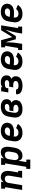

<svg xmlns="http://www.w3.org/2000/svg" viewBox="2008 -2586 783 4840"><g transform="rotate(-90 2400.0 -166.5)"><path d="M31 0 102 -429H63V-530H238L228 -465Q238 -481 252 -495.5Q266 -510 283 -520.5Q300 -531 319 -534.5Q338 -538 356 -538Q385 -538 411.5 -529.5Q438 -521 458.5 -503.5Q479 -486 491 -462Q503 -438 508 -410.5Q513 -383 511.5 -354.5Q510 -326 506 -297L473 -101H512V0H337L389 -313Q391 -328 392 -342.5Q393 -357 391 -371Q389 -385 383.5 -397.5Q378 -410 368.5 -419.5Q359 -429 345.5 -433Q332 -437 317 -437Q297 -437 278 -431Q259 -425 243 -411Q227 -397 218.5 -378Q210 -359 207 -340L151 0Z M562 205V104H614L702 -429H663V-530H838L826 -454Q839 -474 856.5 -490.5Q874 -507 895 -518Q916 -529 938.5 -533.5Q961 -538 983 -538Q1011 -538 1036.5 -529.5Q1062 -521 1079.5 -502Q1097 -483 1106 -458Q1115 -433 1118.5 -406.5Q1122 -380 1120 -352.5Q1118 -325 1114 -297L1095 -187Q1091 -162 1083.5 -138Q1076 -114 1063 -91Q1050 -68 1031 -48.5Q1012 -29 989 -16Q966 -3 941 2.5Q916 8 891 8Q868 8 846 2Q824 -4 808 -18.5Q792 -33 781.5 -52.5Q771 -72 766 -94L733 104H797V205ZM859 -93Q880 -93 901.5 -100.5Q923 -108 940 -124Q957 -140 966 -161Q975 -182 978 -203L997 -313Q999 -328 999.5 -343Q1000 -358 997.5 -372Q995 -386 989 -399Q983 -412 972 -421Q961 -430 947 -433.5Q933 -437 918 -437Q898 -437 878.5 -431Q859 -425 843.5 -411Q828 -397 819 -378Q810 -359 807 -340L789 -230Q786 -214 785 -198.5Q784 -183 785.5 -168Q787 -153 791.5 -139Q796 -125 805.5 -114Q815 -103 829 -98Q843 -93 859 -93Z M1476 8Q1451 8 1426.5 5.5Q1402 3 1379.5 -4.5Q1357 -12 1337 -24Q1317 -36 1301.5 -53Q1286 -70 1275.5 -91Q1265 -112 1260 -135.5Q1255 -159 1256 -183.5Q1257 -208 1261 -233L1280 -343Q1284 -370 1294 -397Q1304 -424 1321 -448Q1338 -472 1362 -490Q1386 -508 1412.5 -519Q1439 -530 1467 -534Q1495 -538 1522 -538Q1550 -538 1577.5 -534Q1605 -530 1629 -520Q1653 -510 1673.5 -493.5Q1694 -477 1706.5 -454Q1719 -431 1723.5 -404Q1728 -377 1723 -350Q1719 -326 1707.5 -304Q1696 -282 1678 -264Q1660 -246 1638 -234.5Q1616 -223 1592 -216.5Q1568 -210 1545 -208Q1522 -206 1498 -206Q1468 -206 1438 -207Q1408 -208 1378 -212Q1374 -189 1377.5 -165.5Q1381 -142 1394.5 -125Q1408 -108 1430 -100.5Q1452 -93 1476 -93Q1492 -93 1508.5 -96Q1525 -99 1540 -107Q1555 -115 1568 -127Q1581 -139 1590 -153L1696 -108Q1679 -80 1654 -57Q1629 -34 1599.5 -19Q1570 -4 1538.5 2Q1507 8 1476 8ZM1513 -305Q1528 -305 1543 -307.5Q1558 -310 1571 -317.5Q1584 -325 1594 -338Q1604 -351 1606 -366Q1609 -382 1602.5 -397Q1596 -412 1583.5 -421Q1571 -430 1554.5 -433.5Q1538 -437 1522 -437Q1507 -437 1492 -434.5Q1477 -432 1463 -425.5Q1449 -419 1437 -408Q1425 -397 1417 -383.5Q1409 -370 1404 -355.5Q1399 -341 1397 -327L1395 -313Q1409 -311 1424 -310Q1439 -309 1454 -308.5Q1469 -308 1483.5 -306.5Q1498 -305 1513 -305Z M2066 8Q2033 8 2001.5 3Q1970 -2 1943 -16.5Q1916 -31 1896.5 -54.5Q1877 -78 1867 -107Q1857 -136 1856.5 -168.5Q1856 -201 1861 -233L1880 -343Q1884 -371 1894.5 -398Q1905 -425 1922.5 -449Q1940 -473 1964.5 -491Q1989 -509 2016.5 -519.5Q2044 -530 2072 -534Q2100 -538 2128 -538Q2154 -538 2179.5 -534.5Q2205 -531 2228 -522Q2251 -513 2270.5 -497.5Q2290 -482 2302 -461Q2314 -440 2317.5 -414.5Q2321 -389 2317 -363Q2314 -347 2307.5 -331.5Q2301 -316 2289 -303.5Q2277 -291 2262 -282.5Q2247 -274 2232 -268Q2249 -259 2263 -245Q2277 -231 2285.5 -213.5Q2294 -196 2296 -175Q2298 -154 2295 -133Q2291 -110 2279.5 -87Q2268 -64 2249 -47.5Q2230 -31 2207 -20Q2184 -9 2160.5 -3Q2137 3 2113 5.5Q2089 8 2066 8ZM2068 -93Q2079 -93 2090 -94Q2101 -95 2112 -97Q2123 -99 2133.5 -103Q2144 -107 2153.5 -113.5Q2163 -120 2169.5 -130Q2176 -140 2178 -151Q2181 -168 2172.5 -184Q2164 -200 2149 -208Q2134 -216 2116 -218.5Q2098 -221 2080 -221H2017L2033 -322H2097Q2107 -322 2117 -323Q2127 -324 2137.5 -326Q2148 -328 2158 -331.5Q2168 -335 2177 -341.5Q2186 -348 2192 -357.5Q2198 -367 2199 -377Q2202 -391 2196.5 -404Q2191 -417 2180 -424.5Q2169 -432 2155 -434.5Q2141 -437 2127 -437Q2112 -437 2096.5 -434.5Q2081 -432 2066.5 -425.5Q2052 -419 2039.5 -408.5Q2027 -398 2018 -384.5Q2009 -371 2004 -356.5Q1999 -342 1997 -327L1979 -217Q1976 -201 1975.5 -185Q1975 -169 1978.5 -154.5Q1982 -140 1990 -127.5Q1998 -115 2010 -106.5Q2022 -98 2037.5 -95.5Q2053 -93 2068 -93Z M2659 8Q2633 8 2607 5.5Q2581 3 2556.5 -3.5Q2532 -10 2509.5 -22Q2487 -34 2471 -52.5Q2455 -71 2448 -96Q2441 -121 2445 -147Q2445 -149 2445.5 -150.5Q2446 -152 2446 -154H2565Q2565 -153 2565 -152.5Q2565 -152 2565 -151Q2563 -141 2567 -131Q2571 -121 2578.5 -114Q2586 -107 2596 -103Q2606 -99 2616.5 -96.5Q2627 -94 2637.5 -93.5Q2648 -93 2659 -93Q2671 -93 2682.5 -93.5Q2694 -94 2705.5 -96.5Q2717 -99 2729 -102.5Q2741 -106 2751.5 -112.5Q2762 -119 2769 -129.5Q2776 -140 2778 -152Q2781 -170 2773 -186Q2765 -202 2750 -210.5Q2735 -219 2717 -222Q2699 -225 2681 -225H2617L2634 -326H2698Q2708 -326 2718 -326.5Q2728 -327 2738 -329Q2748 -331 2758 -334.5Q2768 -338 2777 -344Q2786 -350 2792 -359.5Q2798 -369 2800 -379Q2802 -394 2794.5 -407Q2787 -420 2774.5 -426.5Q2762 -433 2746.5 -435Q2731 -437 2716 -437Q2705 -437 2694.5 -436.5Q2684 -436 2673.5 -434.5Q2663 -433 2652.5 -431Q2642 -429 2631.5 -424.5Q2621 -420 2612 -412.5Q2603 -405 2601 -394L2594 -349H2489L2519 -530H2624L2618 -496Q2631 -507 2647 -516Q2663 -525 2679.5 -529.5Q2696 -534 2713 -536Q2730 -538 2747 -538Q2771 -538 2795 -534Q2819 -530 2840.5 -520.5Q2862 -511 2879 -495.5Q2896 -480 2906 -459Q2916 -438 2918.5 -414Q2921 -390 2917 -366Q2915 -350 2908.5 -334.5Q2902 -319 2890 -306.5Q2878 -294 2863 -286Q2848 -278 2832 -272Q2850 -262 2864 -248Q2878 -234 2886.5 -216Q2895 -198 2896.5 -176.5Q2898 -155 2895 -134Q2891 -110 2879 -87Q2867 -64 2847.5 -47Q2828 -30 2804 -19.5Q2780 -9 2756 -2.5Q2732 4 2707.5 6Q2683 8 2659 8Z M3276 8Q3251 8 3226.5 5.5Q3202 3 3179.5 -4.5Q3157 -12 3137 -24Q3117 -36 3101.5 -53Q3086 -70 3075.5 -91Q3065 -112 3060 -135.5Q3055 -159 3056 -183.5Q3057 -208 3061 -233L3080 -343Q3084 -370 3094 -397Q3104 -424 3121 -448Q3138 -472 3162 -490Q3186 -508 3212.5 -519Q3239 -530 3267 -534Q3295 -538 3322 -538Q3350 -538 3377.5 -534Q3405 -530 3429 -520Q3453 -510 3473.5 -493.5Q3494 -477 3506.5 -454Q3519 -431 3523.5 -404Q3528 -377 3523 -350Q3519 -326 3507.5 -304Q3496 -282 3478 -264Q3460 -246 3438 -234.5Q3416 -223 3392 -216.5Q3368 -210 3345 -208Q3322 -206 3298 -206Q3268 -206 3238 -207Q3208 -208 3178 -212Q3174 -189 3177.5 -165.5Q3181 -142 3194.5 -125Q3208 -108 3230 -100.5Q3252 -93 3276 -93Q3292 -93 3308.5 -96Q3325 -99 3340 -107Q3355 -115 3368 -127Q3381 -139 3390 -153L3496 -108Q3479 -80 3454 -57Q3429 -34 3399.5 -19Q3370 -4 3338.5 2Q3307 8 3276 8ZM3313 -305Q3328 -305 3343 -307.5Q3358 -310 3371 -317.5Q3384 -325 3394 -338Q3404 -351 3406 -366Q3409 -382 3402.5 -397Q3396 -412 3383.5 -421Q3371 -430 3354.5 -433.5Q3338 -437 3322 -437Q3307 -437 3292 -434.5Q3277 -432 3263 -425.5Q3249 -419 3237 -408Q3225 -397 3217 -383.5Q3209 -370 3204 -355.5Q3199 -341 3197 -327L3195 -313Q3209 -311 3224 -310Q3239 -309 3254 -308.5Q3269 -308 3283.5 -306.5Q3298 -305 3313 -305Z M3559 0V-101H3610L3665 -429H3626V-530H3806L3885 -248L4057 -530H4181L4110 -101H4149V0H3974L3991 -106Q3998 -146 4006.5 -185.5Q4015 -225 4026 -264.5Q4037 -304 4049.5 -343.5Q4062 -383 4071 -423L3910 -159H3830L3756 -422Q3754 -401 3753 -379Q3752 -357 3752 -336L3750 -300Q3749 -252 3744 -203Q3739 -154 3731 -106L3714 0Z M4476 8Q4451 8 4426.5 5.5Q4402 3 4379.5 -4.5Q4357 -12 4337 -24Q4317 -36 4301.5 -53Q4286 -70 4275.5 -91Q4265 -112 4260 -135.5Q4255 -159 4256 -183.5Q4257 -208 4261 -233L4280 -343Q4284 -370 4294 -397Q4304 -424 4321 -448Q4338 -472 4362 -490Q4386 -508 4412.5 -519Q4439 -530 4467 -534Q4495 -538 4522 -538Q4550 -538 4577.5 -534Q4605 -530 4629 -520Q4653 -510 4673.5 -493.5Q4694 -477 4706.5 -454Q4719 -431 4723.5 -404Q4728 -377 4723 -350Q4719 -326 4707.5 -304Q4696 -282 4678 -264Q4660 -246 4638 -234.5Q4616 -223 4592 -216.5Q4568 -210 4545 -208Q4522 -206 4498 -206Q4468 -206 4438 -207Q4408 -208 4378 -212Q4374 -189 4377.5 -165.5Q4381 -142 4394.5 -125Q4408 -108 4430 -100.5Q4452 -93 4476 -93Q4492 -93 4508.5 -96Q4525 -99 4540 -107Q4555 -115 4568 -127Q4581 -139 4590 -153L4696 -108Q4679 -80 4654 -57Q4629 -34 4599.5 -19Q4570 -4 4538.5 2Q4507 8 4476 8ZM4513 -305Q4528 -305 4543 -307.5Q4558 -310 4571 -317.5Q4584 -325 4594 -338Q4604 -351 4606 -366Q4609 -382 4602.5 -397Q4596 -412 4583.5 -421Q4571 -430 4554.5 -433.5Q4538 -437 4522 -437Q4507 -437 4492 -434.5Q4477 -432 4463 -425.5Q4449 -419 4437 -408Q4425 -397 4417 -383.5Q4409 -370 4404 -355.5Q4399 -341 4397 -327L4395 -313Q4409 -311 4424 -310Q4439 -309 4454 -308.5Q4469 -308 4483.5 -306.5Q4498 -305 4513 -305Z"/></g></svg>

Font: Iosevka Curly Slab Extended
Style: Bold Italic
Weight: 700
Width: 7
Italic angle: -9°
Monospace: yes
Designer: Belleve Invis
Foundry: Belleve Invis
Version: Version 11.0.0; ttfautohint (v1.8.3)